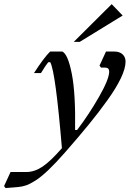

<svg xmlns="http://www.w3.org/2000/svg" viewBox="-142 -701 635 940"><path d="M248.5 -496.1H219.2L404.8 -680.7L458.5 -625ZM161.1 24.4Q129.9 -349.6 104 -396.5H94.2Q83 -383.3 58.6 -343.3H24.4Q72.8 -418.5 103.5 -448.7H163.1Q190.9 -435.5 209.7 -338.9Q228.5 -242.2 225.6 -64.5H235.4Q293.5 -140.6 343 -227.3Q392.6 -314 392.6 -350.6Q392.6 -370.1 372.1 -370.1H352.5L345.2 -379.9L377 -448.7H417Q443.4 -448.7 458 -435.1Q472.7 -421.4 472.7 -399.4Q472.7 -366.7 450.2 -319.1Q427.7 -271.5 384.5 -211.2Q341.3 -150.9 291.7 -90.3Q242.2 -29.8 175.8 45.9Q130.4 97.7 95 131.3Q59.6 165 32.5 182.4Q5.4 199.7 -13.7 206.3Q-32.7 212.9 -54.2 214.8L-114.7 219.7L-122.1 210L-90.3 141.1H-12.7Q27.3 141.1 66.9 114.3Q106.4 87.4 161.1 24.4Z"/></svg>

Font: Happy Times at the IKOB Italic
Style: Regular
Weight: 400
Designer: Lucas Le Bihan
Foundry: Lucas Le Bihan
Version: Version 1.000;PS 1.0;hotconv 1.0.88;makeotf.lib2.5.647800